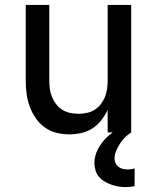

<svg xmlns="http://www.w3.org/2000/svg" viewBox="-20 -540 640 783"><path d="M263 8Q236 8 210 1.5Q184 -5 162.5 -20.5Q141 -36 125.5 -58.5Q110 -81 101 -106Q92 -131 88.5 -157Q85 -183 85 -210V-520H181V-210Q181 -193 183.5 -176Q186 -159 192.5 -143.5Q199 -128 209.5 -114.5Q220 -101 234.5 -92Q249 -83 266 -79.5Q283 -76 300 -76Q317 -76 334 -79.5Q351 -83 365.5 -92Q380 -101 390.5 -114.5Q401 -128 407.5 -143.5Q414 -159 416.5 -176Q419 -193 419 -210V-520H515V0H419V-92Q409 -70 393.5 -50Q378 -30 357 -16.5Q336 -3 311.5 2.5Q287 8 263 8ZM493 223Q478 223 463 220.5Q448 218 434 213Q420 208 407 200.5Q394 193 384 181.5Q374 170 369.5 155Q365 140 365 125Q365 96 379 69Q393 42 414 21.5Q435 1 461 -13.5Q487 -28 515 -36V0Q501 9 489.5 20.5Q478 32 469 46Q460 60 453.5 75.5Q447 91 447 107Q447 117 451.5 126Q456 135 464 141Q472 147 482 149Q492 151 502 151Q509 151 516 150Q523 149 529 147V219Q520 221 511 222Q502 223 493 223Z"/></svg>

Font: Iosevka Fixed Medium Extended
Style: Regular
Weight: 500
Width: 7
Monospace: yes
Designer: Belleve Invis
Foundry: Belleve Invis
Version: Version 24.1.1; ttfautohint (v1.8.4)